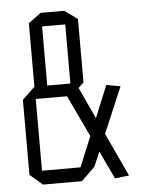

<svg xmlns="http://www.w3.org/2000/svg" viewBox="-50 -719 578 760"><g transform="rotate(-5 238.5 -339.0)"><path d="M141 -624V-678H233V-624ZM90 -389V-641L140 -678H141V-389ZM376 0 196 -381H215H258L432 -7V-6L378 0ZM91 0V-55H244V0ZM91 -340V-389H233V-340ZM90 0 40 -43V-341L90 -389H91V0ZM244 0V-55L374 -371L429 -361V-359L299 -53L245 0ZM233 -340V-678H234L285 -641V-389L234 -340Z"/></g></svg>

Font: Foldit Light
Style: Regular
Weight: 300
Version: Version 1.003